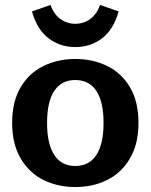

<svg xmlns="http://www.w3.org/2000/svg" viewBox="-20 -740 608 775"><path d="M109 -694 184 -720Q197 -683 223.5 -663.5Q250 -644 284 -644Q318 -644 344.5 -663.5Q371 -683 384 -720L459 -694Q438 -620 391.5 -585Q345 -550 284 -550Q223 -550 176.5 -585Q130 -620 109 -694ZM29 -244Q29 -330 63.5 -388Q98 -446 156 -474Q214 -502 284 -502Q354 -502 412 -474Q470 -446 504.5 -388Q539 -330 539 -244Q539 -158 504 -99.5Q469 -41 411.5 -13Q354 15 284 15Q214 15 156.5 -13Q99 -41 64 -99.5Q29 -158 29 -244ZM398 -244Q398 -329 369 -373Q340 -417 284 -417Q228 -417 199 -373Q170 -329 170 -244Q170 -159 199 -114.5Q228 -70 284 -70Q340 -70 369 -114.5Q398 -159 398 -244Z"/></svg>

Font: Maitree
Style: Bold
Weight: 700
Designer: CadsonDemak Team
Foundry: CadsonDemak
Version: Version 1.002